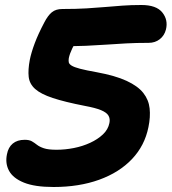

<svg xmlns="http://www.w3.org/2000/svg" viewBox="-20 -736 686 768"><path d="M194.4 12Q119 12 75.6 -5.6Q32.2 -23.2 16.2 -52.8Q0.2 -82.4 7.8 -118.8Q13 -146.8 31.1 -161.8Q49.2 -176.8 78.8 -176.8Q97 -176.8 107.3 -170.9Q117.6 -165 127.8 -156.9Q138 -148.8 155.7 -142.9Q173.4 -137 206.4 -137Q240.4 -137 275.4 -143.9Q310.4 -150.8 340.7 -164.8Q371 -178.8 391.8 -198.5Q412.6 -218.2 417.6 -243.8Q421.2 -260.8 413.9 -273.4Q406.6 -286 384.3 -295.3Q362 -304.6 319.6 -312.4Q238.6 -328.2 190.8 -344.1Q143 -360 120.5 -380.2Q98 -400.4 94.8 -428.5Q91.6 -456.6 99.2 -496.6Q105 -525.8 118.9 -562.9Q132.8 -600 157 -645.8Q171.4 -673.8 187.3 -686.9Q203.2 -700 229.6 -700Q285.2 -700 326.3 -702.5Q367.4 -705 401.7 -708Q436 -711 470.2 -713.5Q504.4 -716 545.6 -716Q605.4 -716 629.3 -686.1Q653.2 -656.2 643.8 -618Q637.6 -593.6 619 -579.1Q600.4 -564.6 574.6 -564.6Q524.6 -564.6 484.6 -562.4Q444.6 -560.2 406.1 -557.5Q367.6 -554.8 323.5 -552.8Q279.4 -550.8 220.6 -551.8L301 -595.6Q278.8 -562.8 268.7 -541.6Q258.6 -520.4 255.2 -503.4Q253.8 -494.6 255 -487.3Q256.2 -480 266.4 -473.6Q276.6 -467.2 300.2 -461Q323.8 -454.8 366.6 -447.2Q441.6 -433.4 486.6 -412.5Q531.6 -391.6 553.2 -364.2Q574.8 -336.8 578.5 -302.5Q582.2 -268.2 573.8 -227.8Q559 -153.6 508 -99.8Q457 -46 376.6 -17Q296.2 12 194.4 12Z"/></svg>

Font: Shantell Sans Light
Style: Italic
Weight: 300
Italic angle: -11°
Designer: Stephen Nixon, Anya Danilova, Shantell Martin
Foundry: Arrow Type
Version: Version 1.008;[ac192a2d6]